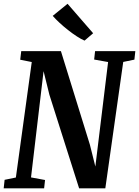

<svg xmlns="http://www.w3.org/2000/svg" viewBox="-21 -1020 753 1040"><path d="M-1 0 4 -46 65 -58.5 151 -684 88.5 -696.5 94 -743H309L466 -236L495.5 -118L564.5 -684L489 -697.5L494 -743H712L707 -697L646.5 -684.5L549.5 0H407.5L246.5 -507L215 -634.5L147 -59L223 -45L218 0ZM437 -800Q419 -807.5 395.5 -822.8Q372 -838 347.2 -857.5Q322.5 -877 300.8 -897.2Q279 -917.5 264.5 -934L345 -999.5L483.5 -840Z"/></svg>

Font: Merriweather 24pt SemiCondensed
Style: Bold Italic
Weight: 700
Width: 4
Italic angle: -7.8°
Designer: Eben Sorkin
Foundry: Eben Sorkin
Version: Version 2.101